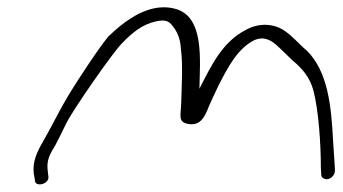

<svg xmlns="http://www.w3.org/2000/svg" viewBox="-20 -580 924 517"><path d="M71 -112 74 -95C73 -74 116 -84 110 -107L108 -125C106 -149 114 -165 129 -189C138 -206 148 -226 159 -249C177 -285 281 -435 308 -463C336 -492 363 -514 398 -522C431 -530 438 -520 450 -503C459 -490 466 -472 467 -449C473 -407 469 -348 468 -304C467 -268 458 -251 488 -246C521 -241 532 -267 543 -295C551 -313 560 -332 570 -353C594 -399 619 -448 663 -471C698 -488 722 -461 737 -447L768 -417C795 -395 815 -370 824 -336C838 -282 844 -192 844 -128L845 -110C845 -105 847 -102 851 -100C864 -92 881 -104 882 -120L881 -139C880 -151 879 -171 877 -199C872 -296 863 -386 807 -443C784 -462 770 -481 745 -498C718 -516 678 -520 641 -499C579 -467 549 -404 517 -341C518 -417 532 -538 449 -557C405 -568 362 -550 333 -531C313 -519 293 -502 271 -481C254 -460 229 -424 195 -372C142 -291 133 -264 97 -201C79 -170 67 -144 71 -112Z"/></svg>

Font: Stray Cat
Style: ExtObl
Weight: 400
Version: Version 1.0